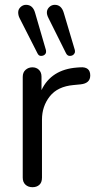

<svg xmlns="http://www.w3.org/2000/svg" viewBox="-20 -779 398 804"><path d="M357.9 -462.9Q357.9 -430.2 317.9 -425.8L288.1 -422.9Q221.2 -417 188.5 -375.5Q155.8 -334 155.8 -277.8V-35.2Q155.8 -15.1 144.8 -5.1Q133.8 4.9 116 4.9Q98.1 4.9 86.7 -5.6Q75.2 -16.1 75.2 -35.2V-457Q75.2 -476.1 87.2 -486.6Q99.1 -497.1 115.7 -497.1Q132.3 -497.1 143.1 -486.6Q153.8 -476.1 153.8 -458V-401.9Q194.8 -487.8 301.8 -496.1L315.9 -497.1Q357.9 -500 357.9 -462.9ZM209.5 -758.8Q237.3 -758.8 247.1 -725.1L293 -570.8Q293.9 -568.8 293.9 -562.5Q293.9 -556.2 288.1 -550.5Q282.2 -544.9 272 -544.9Q261.7 -544.9 255.9 -557.1L183.1 -703.1Q168 -731.9 186.5 -749.5Q196.3 -758.8 209.5 -758.8ZM88.9 -758.8Q117.7 -758.8 127 -725.1L171.9 -570.8Q172.9 -568.8 172.9 -562Q172.9 -555.2 167 -550Q161.1 -544.9 151.4 -544.9Q141.6 -544.9 136.2 -557.1L62 -703.1Q56.2 -714.4 56.2 -727.3Q56.2 -740.2 66.2 -749.5Q76.2 -758.8 88.9 -758.8Z"/></svg>

Font: Nunito-Regular
Style: Regular
Weight: 400
Designer: Vernon Adams
Foundry: newtypography
Version: Version 3.000